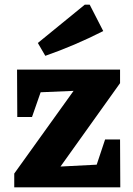

<svg xmlns="http://www.w3.org/2000/svg" viewBox="-20 -802 569 822"><path d="M41 0V-59L295 -413L154 -407L117 -301H54L53 -504H494V-446L239 -89L394 -97L430 -205H494L495 0ZM174 -563 142 -618 343 -782H364L422 -669Q361 -638 299 -611.5Q237 -585 174 -563Z"/></svg>

Font: Piazzolla Thin Black
Style: Regular
Weight: 900
Version: Version 2.005